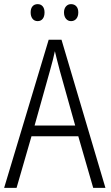

<svg xmlns="http://www.w3.org/2000/svg" viewBox="-20 -907 534 927"><path d="M358 -249H132L60 0H0L215 -715H277L489 0H430ZM269 -565Q249 -641 245 -660Q238 -625 221 -565L147 -301H343ZM162 -887Q177 -887 186 -876.5Q195 -866 195 -847Q195 -827 186 -816Q177 -805 162 -805Q146 -805 137 -816.5Q128 -828 128 -847Q128 -866 137 -876.5Q146 -887 162 -887ZM323 -887Q339 -887 348.5 -876.5Q358 -866 358 -847Q358 -828 348.5 -816.5Q339 -805 323 -805Q308 -805 298.5 -816.5Q289 -828 289 -847Q289 -865 298.5 -876Q308 -887 323 -887Z"/></svg>

Font: Noto Sans Display Light Narrow
Style: Regular
Weight: 300
Width: 4
Designer: Monotype Design team
Foundry: Monotype Imaging Inc.
Version: Version 1.000